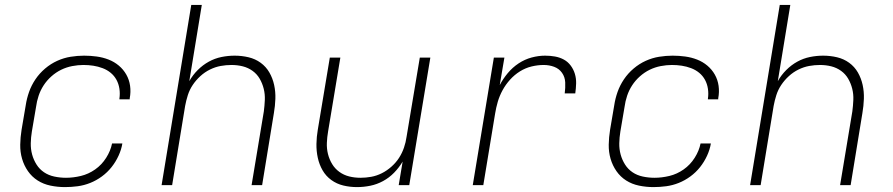

<svg xmlns="http://www.w3.org/2000/svg" viewBox="-20 -755 3640 783"><path d="M245 8Q215 8 186 2Q157 -4 133.5 -19Q110 -34 94 -57Q78 -80 70 -107.5Q62 -135 62.5 -165Q63 -195 68 -226L85 -326Q89 -353 98.5 -380Q108 -407 124.5 -431.5Q141 -456 164 -475.5Q187 -495 213.5 -507Q240 -519 268 -523.5Q296 -528 323 -528Q349 -528 374.5 -524.5Q400 -521 423 -512Q446 -503 464.5 -487.5Q483 -472 495 -451Q507 -430 510.5 -405Q514 -380 509 -354V-350H467V-353Q470 -373 467 -393Q464 -413 455 -429.5Q446 -446 431.5 -458Q417 -470 398.5 -477Q380 -484 360.5 -487Q341 -490 320 -490Q298 -490 274.5 -485.5Q251 -481 229.5 -470.5Q208 -460 189.5 -443.5Q171 -427 158 -407Q145 -387 137.5 -364.5Q130 -342 127 -319L110 -219Q106 -195 105.5 -171Q105 -147 111 -125Q117 -103 129 -84Q141 -65 159.5 -52.5Q178 -40 201.5 -35Q225 -30 249 -30Q279 -30 310 -37.5Q341 -45 368 -64Q395 -83 413 -111.5Q431 -140 437 -170H479Q475 -145 463.5 -120Q452 -95 435 -73.5Q418 -52 395.5 -35.5Q373 -19 348 -9Q323 1 297 4.5Q271 8 245 8Z M639 0 760 -735H803L752 -424Q766 -449 786.5 -469.5Q807 -490 831.5 -503.5Q856 -517 883 -522.5Q910 -528 937 -528Q966 -528 993.5 -521.5Q1021 -515 1043 -499Q1065 -483 1078.5 -459.5Q1092 -436 1098 -408.5Q1104 -381 1103 -352Q1102 -323 1097 -294L1049 0H1006L1056 -301Q1059 -324 1060 -347.5Q1061 -371 1055.5 -393Q1050 -415 1039 -434Q1028 -453 1010 -466Q992 -479 970 -484.5Q948 -490 924 -490Q902 -490 880 -486Q858 -482 836.5 -471.5Q815 -461 797 -444.5Q779 -428 766 -408.5Q753 -389 746 -367Q739 -345 735 -323L682 0Z M1436 8Q1407 8 1380 1.5Q1353 -5 1331 -21Q1309 -37 1295.5 -60.5Q1282 -84 1276 -111.5Q1270 -139 1270.5 -168Q1271 -197 1276 -226L1325 -520H1368L1318 -219Q1314 -196 1313 -172.5Q1312 -149 1317.5 -127Q1323 -105 1334.5 -86Q1346 -67 1364 -54Q1382 -41 1404 -35.5Q1426 -30 1450 -30Q1472 -30 1494 -34Q1516 -38 1537 -48.5Q1558 -59 1576.5 -75.5Q1595 -92 1607.5 -111.5Q1620 -131 1627.5 -153Q1635 -175 1638 -197L1692 -520H1735L1649 0H1606L1622 -96Q1607 -71 1587 -50.5Q1567 -30 1542 -16.5Q1517 -3 1490 2.5Q1463 8 1436 8Z M1908 0 1994 -520H2037L2018 -408Q2031 -433 2050.5 -456.5Q2070 -480 2095 -496.5Q2120 -513 2148 -520.5Q2176 -528 2203 -528Q2224 -528 2243.5 -524.5Q2263 -521 2279.5 -512Q2296 -503 2307.5 -487.5Q2319 -472 2324.5 -453.5Q2330 -435 2329.5 -415Q2329 -395 2326 -374H2283Q2286 -397 2285 -419Q2284 -441 2272 -458Q2260 -475 2240 -482.5Q2220 -490 2197 -490Q2173 -490 2148 -484Q2123 -478 2100.5 -464Q2078 -450 2060 -430Q2042 -410 2029.5 -387Q2017 -364 2010 -340Q2003 -316 1999 -291L1951 0Z M2645 8Q2615 8 2586 2Q2557 -4 2533.5 -19Q2510 -34 2494 -57Q2478 -80 2470 -107.5Q2462 -135 2462.5 -165Q2463 -195 2468 -226L2485 -326Q2489 -353 2498.5 -380Q2508 -407 2524.5 -431.5Q2541 -456 2564 -475.5Q2587 -495 2613.5 -507Q2640 -519 2668 -523.5Q2696 -528 2723 -528Q2749 -528 2774.5 -524.5Q2800 -521 2823 -512Q2846 -503 2864.5 -487.5Q2883 -472 2895 -451Q2907 -430 2910.5 -405Q2914 -380 2909 -354V-350H2867V-353Q2870 -373 2867 -393Q2864 -413 2855 -429.5Q2846 -446 2831.5 -458Q2817 -470 2798.5 -477Q2780 -484 2760.5 -487Q2741 -490 2720 -490Q2698 -490 2674.5 -485.5Q2651 -481 2629.5 -470.5Q2608 -460 2589.5 -443.5Q2571 -427 2558 -407Q2545 -387 2537.5 -364.5Q2530 -342 2527 -319L2510 -219Q2506 -195 2505.5 -171Q2505 -147 2511 -125Q2517 -103 2529 -84Q2541 -65 2559.5 -52.5Q2578 -40 2601.5 -35Q2625 -30 2649 -30Q2679 -30 2710 -37.5Q2741 -45 2768 -64Q2795 -83 2813 -111.5Q2831 -140 2837 -170H2879Q2875 -145 2863.5 -120Q2852 -95 2835 -73.5Q2818 -52 2795.5 -35.5Q2773 -19 2748 -9Q2723 1 2697 4.5Q2671 8 2645 8Z M3039 0 3160 -735H3203L3152 -424Q3166 -449 3186.5 -469.5Q3207 -490 3231.5 -503.5Q3256 -517 3283 -522.5Q3310 -528 3337 -528Q3366 -528 3393.5 -521.5Q3421 -515 3443 -499Q3465 -483 3478.5 -459.5Q3492 -436 3498 -408.5Q3504 -381 3503 -352Q3502 -323 3497 -294L3449 0H3406L3456 -301Q3459 -324 3460 -347.5Q3461 -371 3455.5 -393Q3450 -415 3439 -434Q3428 -453 3410 -466Q3392 -479 3370 -484.5Q3348 -490 3324 -490Q3302 -490 3280 -486Q3258 -482 3236.5 -471.5Q3215 -461 3197 -444.5Q3179 -428 3166 -408.5Q3153 -389 3146 -367Q3139 -345 3135 -323L3082 0Z"/></svg>

Font: Iosevka XLt Ex Obl
Style: Regular
Weight: 200
Width: 7
Italic angle: -9°
Monospace: yes
Designer: Belleve Invis
Foundry: Belleve Invis
Version: Version 32.5.0; ttfautohint (v1.8.4)